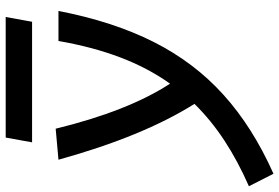

<svg xmlns="http://www.w3.org/2000/svg" viewBox="-214 -569 972 668"><g transform="rotate(-90 272.0 -235.0)"><path d="M1.5 230.5 -42 145Q45.9 106.4 117.2 59.6Q188.5 12.7 244.6 -44.4Q131.3 -224.6 50.3 -517.6L158.2 -527.3Q219.7 -275.4 314.9 -129.4Q370.1 -207 406.5 -303.2Q442.9 -399.4 463.4 -517.6H567.9Q531.2 -327.6 460 -186.3Q388.7 -44.9 276.1 56.6Q163.6 158.2 1.5 230.5ZM110.8 -609.4 127.4 -701.2H546.9L530.3 -609.4Z"/></g></svg>

Font: Cascadia Code NF
Style: Italic
Weight: 400
Italic angle: -10°
Monospace: yes
Designer: Aaron Bell
Foundry: Saja Typeworks
Version: Version 2404.023; ttfautohint (v1.8.4)